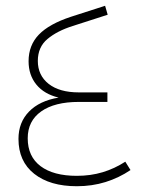

<svg xmlns="http://www.w3.org/2000/svg" viewBox="-20 -633 493 665"><path d="M246 12Q153 12 98.5 -31Q44 -74 44 -152Q44 -209 80.5 -246.5Q117 -284 183 -295Q133 -307 106 -340Q79 -373 79 -421Q79 -476 114.5 -513Q150 -550 226 -575L344 -613L353 -582L232 -543Q178 -526 144.5 -498Q111 -470 111 -422Q111 -372 148.5 -342.5Q186 -313 253 -313H352V-280H253Q169 -280 122.5 -247Q76 -214 76 -154Q76 -91 120.5 -57.5Q165 -24 246 -24Q294 -24 335.5 -36.5Q377 -49 414 -73L432 -44Q392 -17 345.5 -2.5Q299 12 246 12Z"/></svg>

Font: IBM Plex Sans Arabic ExtraLight
Style: Regular
Weight: 200
Designer: Mike Abbink, Paul van der Laan, Pieter van Rosmalen, Wael Morcos, Khajak Apelian
Foundry: Bold Monday
Version: Version 1.1